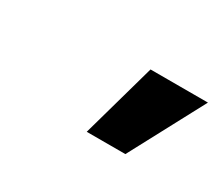

<svg xmlns="http://www.w3.org/2000/svg" viewBox="-44 -839 390 334"><g transform="rotate(30 150.5 -671.5)"><path d="M143.6 -596.2 185.5 -745.6H300.8L221.2 -596.2Z"/></g></svg>

Font: Inter 24pt SemiBold
Style: Italic
Weight: 600
Italic angle: -9.3988°
Designer: Rasmus Andersson
Foundry: rsms
Version: Version 4.001;git-66647c0bb